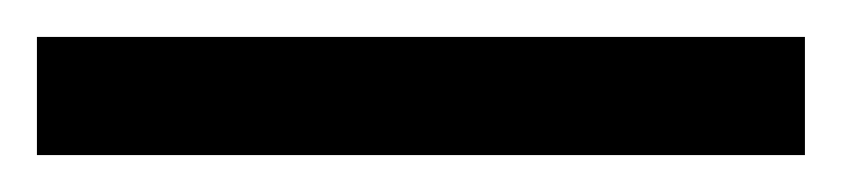

<svg xmlns="http://www.w3.org/2000/svg" viewBox="-22 -23 456 104"><path d="M-2 61V-3H414V61Z"/></svg>

Font: Noto Sans Kannada UI SemiCondensed
Style: Regular
Weight: 400
Width: 4
Designer: Jelle Bosma - Monotype Design Team
Foundry: Monotype Imaging Inc.
Version: Version 2.005; ttfautohint (v1.8.4.7-5d5b)